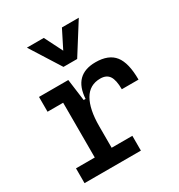

<svg xmlns="http://www.w3.org/2000/svg" viewBox="-182 -898 950 1020"><g transform="rotate(-30 293.0 -388.0)"><path d="M257.8 -222.7V-90.8H384.8V0H39.1V-90.8H154.3V-426.8H58.6V-517.6H238.3L255.9 -384.8H267.6Q276.4 -527.3 410.2 -527.3Q490.2 -527.3 526.4 -481.4Q562.5 -435.5 562.5 -333H460Q460 -389.6 443.1 -414.6Q426.3 -439.5 388.7 -439.5Q322.8 -439.5 290.3 -383.1Q257.8 -326.7 257.8 -222.7ZM251 -590.8 133.8 -776.4H237.3L293 -666L348.6 -776.4H452.1L335 -590.8Z"/></g></svg>

Font: CaskaydiaMono NF
Style: Regular
Weight: 400
Designer: Aaron Bell
Foundry: Saja Typeworks
Version: Version 2111.001; ttfautohint (v1.8.4);Nerd Fonts 3.1.1